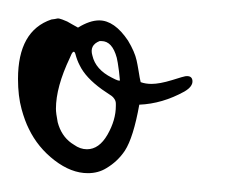

<svg xmlns="http://www.w3.org/2000/svg" viewBox="-63 -275 254 208"><path d="M17.1 -118.2Q23.9 -113.3 31.2 -113.3Q44.4 -113.3 53.5 -129.2Q62.5 -145 62.5 -160.2V-162.6Q62.5 -165.5 61 -167.7Q59.6 -169.9 57.9 -171.1Q56.2 -172.4 52.7 -174.6Q49.3 -176.8 47.4 -178.2Q29.8 -190.9 23.4 -204.1Q20.5 -209.5 18.6 -216.8Q16.6 -222.7 12.7 -212.4Q-2.4 -180.7 -2.4 -157.2Q-2.4 -152.3 -0.5 -142.6Q3.4 -127.9 14.2 -120.1ZM44.9 -230.5Q33.7 -226.1 37.1 -214.8Q40.5 -199.7 58.1 -190.9Q66.4 -186.5 66.9 -188Q66.9 -188.5 65.9 -197.8Q64.5 -208.5 63.5 -212.4Q58.6 -230.5 46.9 -230.5ZM87.9 -161.6Q81.5 -126 72.3 -111.8Q64.5 -100.1 52.2 -92.8Q43.5 -87.4 32.2 -87.4Q14.2 -87.4 -3.9 -101.3Q-22 -115.2 -31.7 -135.3Q-36.1 -144 -39.6 -156.7Q-43.5 -170.9 -43.5 -189.5Q-43.5 -241.7 -7.3 -253.9Q-2.9 -254.4 -1.2 -254.9Q0.5 -255.4 4.4 -253.9Q8.3 -252.4 9.8 -251.7Q11.2 -251 15.4 -248.5Q19.5 -246.1 21.5 -245.1Q34.2 -252.9 44.4 -252.9Q61 -252.9 75.7 -231Q83 -218.8 85 -209.5Q85.9 -205.6 87.2 -197.8Q88.4 -189.9 89.4 -186Q94.7 -184.1 101.1 -184.1Q109.9 -184.1 123.3 -188.2Q136.7 -192.4 137.7 -192.4Q145 -193.4 145.5 -187.5Q146 -181.2 136.7 -175.8Q112.8 -162.6 87.9 -161.6Z"/></svg>

Font: Sintesa 3
Style: 3
Weight: 400
Version: Version 001.000